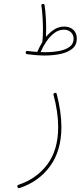

<svg xmlns="http://www.w3.org/2000/svg" viewBox="-20 -724 428 991"><path d="M112.8 -454.1Q113.8 -462.4 122.1 -460.9Q147.5 -457.5 172.4 -456.1Q184.1 -483.4 198.7 -506.8Q198.2 -506.3 198.7 -508.8Q201.7 -532.2 201.7 -573.2Q201.7 -600.6 199.7 -633.8Q197.8 -667 193.8 -694.3Q192.4 -702.6 200.7 -703.6Q209 -704.6 210.4 -696.3Q214.4 -668.5 216.3 -635.7Q218.3 -603 218.3 -577.1Q218.3 -552.7 217.3 -533.7Q236.3 -556.6 260 -571.8Q283.7 -586.9 311.5 -586.9Q339.8 -586.9 358.2 -570.3Q376.5 -553.7 376.5 -524.9Q376.5 -492.2 353.8 -473.1Q331.1 -454.1 293.5 -445.8Q255.9 -437.5 210.9 -437.5Q170.4 -437.5 120.1 -444.3Q111.8 -445.8 112.8 -454.1ZM310.1 -570.8Q282.7 -570.8 259.8 -553.2Q236.8 -535.6 219 -509Q201.2 -482.4 189.5 -455.1Q201.2 -454.6 211.9 -454.6Q252 -454.6 285.4 -460.9Q318.8 -467.3 339.4 -482.4Q359.9 -497.6 359.9 -523.9Q359.9 -544.9 345.7 -557.9Q331.5 -570.8 310.1 -570.8ZM261.7 -244.1Q271 -247.6 272.9 -238.3Q296.9 -146.5 296.9 -68.4Q296.9 53.2 238.8 133.3Q180.7 213.4 81.1 246.6Q73.2 249 70.3 241.2Q66.9 232.9 75.2 230Q169.9 198.2 225.1 123.5Q280.3 48.8 280.3 -68.4Q280.3 -144 256.3 -234.4Q254.4 -241.2 261.7 -244.1Z"/></svg>

Font: Mikhak Thin
Style: Regular
Weight: 100
Designer: Amin Abedi
Version: Version 3.3